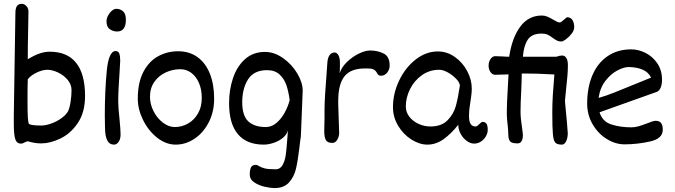

<svg xmlns="http://www.w3.org/2000/svg" viewBox="-20 -736 3485 992"><path d="M125 -5.9Q119.1 -5.9 114.3 -3.4Q109.4 -1 107.9 -0.5Q98.1 5.9 88.4 5.9Q65.4 5.9 58.3 -18.8Q51.3 -43.5 51.3 -96.7V-138.7L59.6 -669.9Q59.6 -691.9 67.1 -704.1Q74.7 -716.3 94.2 -716.3Q100.6 -716.3 108.4 -711.4Q116.2 -706.5 121.6 -698Q127 -689.5 127 -678.7Q127 -635.3 125.5 -585.9Q123.5 -502 123.5 -430.2Q153.3 -448.2 181.2 -458.5Q209 -468.8 237.3 -468.8Q327.6 -468.8 373.5 -411.1Q419.4 -353.5 419.4 -240.2Q419.4 -155.8 382.1 -100.6Q344.7 -45.4 292 -20.3Q239.3 4.9 192.4 4.9Q159.7 4.9 125 -5.9ZM129.9 -95.2Q144.5 -87.4 192.4 -87.4Q214.8 -87.4 242.4 -96.9Q270 -106.4 293.9 -122.8Q317.9 -139.2 330.1 -158.2Q338.9 -174.3 344.2 -207.3Q349.6 -240.2 349.6 -270Q349.6 -299.8 329.1 -324Q308.6 -348.1 279.1 -361.8Q249.5 -375.5 225.1 -375.5Q199.2 -375.5 168.5 -360.6Q137.7 -345.7 123.5 -326.2Q122.1 -285.6 122.1 -223.6Q122.1 -153.3 123.8 -128.4Q125.5 -103.5 129.9 -95.2Z M585 -573.2Q564.9 -573.2 547.6 -585Q530.3 -596.7 530.3 -626Q530.3 -640.6 538.3 -655.8Q546.4 -670.9 558.3 -680.7Q570.3 -690.4 581.1 -690.4Q601.1 -690.4 615.7 -677.7Q630.4 -665 630.4 -634.3Q630.4 -573.2 585 -573.2ZM569.8 11.2Q551.8 11.2 541.3 -0.2Q530.8 -11.7 525.4 -38.6Q521.5 -62 521.5 -138.7Q521.5 -265.6 531.5 -368.9Q541.5 -472.2 577.1 -472.2Q591.8 -472.2 596.4 -459.2Q601.1 -446.3 601.1 -421.9L597.2 -353.5Q594.7 -318.8 592.8 -280.8Q590.8 -242.7 590.8 -212.9Q590.8 -181.2 597.2 -124Q603 -64.5 603 -41.5Q603 -17.1 592.8 -2.9Q582.5 11.2 569.8 11.2Z M691.9 -225.6Q691.9 -310.5 721.4 -365.7Q751 -420.9 798.1 -446Q845.2 -471.2 899.9 -471.2Q958 -471.2 1000 -441.2Q1042 -411.1 1064.2 -355.7Q1086.4 -300.3 1086.4 -225.6Q1086.4 -157.7 1058.3 -103.5Q1030.3 -49.3 984.6 -19Q939 11.2 888.2 11.2Q836.9 11.2 791.5 -24.9Q746.1 -61 719 -116.5Q691.9 -171.9 691.9 -225.6ZM911.6 -378.4Q873 -378.4 836.9 -362.1Q800.8 -345.7 777.8 -313.5Q754.9 -281.2 754.9 -235.8Q754.9 -197.8 773.4 -161.4Q792 -125 821.8 -102.3Q851.6 -79.6 883.3 -79.6Q919.4 -79.6 951.4 -97.7Q983.4 -115.7 1002.9 -149.7Q1022.5 -183.6 1022.5 -230Q1022.5 -273.4 1008.1 -307.1Q993.7 -340.8 968.3 -359.6Q942.9 -378.4 911.6 -378.4Z M1463.9 -12.7Q1465.8 -46.9 1467.8 -63Q1462.4 -41 1441.7 -23.9Q1420.9 -6.8 1393.6 2.2Q1366.2 11.2 1342.8 11.2Q1254.9 11.2 1209.2 -42.7Q1163.6 -96.7 1163.6 -203.1Q1163.6 -272.5 1184.1 -333Q1204.6 -393.6 1246.3 -430.7Q1288.1 -467.8 1349.1 -467.8Q1397 -467.8 1442.4 -435.8Q1487.8 -403.8 1515.9 -356.7Q1543.9 -309.6 1543.9 -267.1L1534.7 -36.1L1534.2 -29.3Q1531.7 -16.1 1526.4 30.8Q1518.6 96.7 1508.8 137.5Q1499 178.2 1472.9 207Q1446.8 235.8 1398.4 235.8Q1379.4 235.8 1349.1 229.2Q1318.8 222.7 1294.7 207Q1270.5 191.4 1270.5 165.5Q1270.5 141.1 1277.1 128.4Q1283.7 115.7 1301.3 115.7Q1305.7 115.7 1309.3 117.2Q1313 118.7 1316.4 121.1Q1328.6 128.9 1346.7 133.8Q1364.7 138.7 1404.3 138.7Q1427.2 138.7 1439.5 117.4Q1451.7 96.2 1456.1 66.4Q1460.4 36.6 1463.9 -12.7ZM1476.6 -218.8Q1471.2 -261.2 1460.2 -294.4Q1449.2 -327.6 1425 -350.6Q1400.9 -373.5 1359.9 -373.5Q1293 -373.5 1262.7 -327.6Q1232.4 -281.7 1231.4 -209.5Q1231.4 -137.7 1263.2 -108.6Q1294.9 -79.6 1353.5 -79.6Q1383.8 -79.6 1409.2 -101.6Q1434.6 -123.5 1451.7 -155.5Q1468.8 -187.5 1476.6 -218.8Z M1727.5 -215.3V-198.2L1732.4 -47.9Q1732.4 -39.6 1728.8 -27.6Q1725.1 -15.6 1717 -6.6Q1709 2.4 1696.3 2.4Q1672.9 2.4 1664.1 -11.7Q1655.3 -25.9 1655.3 -58.1Q1655.3 -79.6 1656.2 -103Q1656.7 -110.8 1656.7 -123.5V-152.8V-169.4Q1656.7 -196.8 1659.4 -244.6Q1662.1 -292.5 1671.4 -412.1Q1672.9 -436.5 1682.4 -450.7Q1691.9 -464.8 1709.5 -464.8Q1719.2 -464.8 1727.8 -451.9Q1736.3 -439 1736.3 -410.6Q1736.3 -367.2 1734.9 -357.4Q1744.6 -388.7 1772.7 -415.8Q1800.8 -442.9 1834 -459Q1867.2 -475.1 1891.6 -475.1Q1931.6 -475.1 1962.4 -459.5Q1993.2 -443.8 1993.2 -397.5Q1993.2 -382.8 1986.8 -370.6Q1980.5 -358.4 1970.5 -351.6Q1960.4 -344.7 1949.7 -344.7Q1940.4 -344.7 1936 -348.1Q1931.6 -351.6 1927.7 -358.9Q1921.9 -370.1 1911.9 -376.2Q1901.9 -382.3 1877 -382.3H1865.7Q1791.5 -382.3 1759.5 -341.3Q1727.5 -300.3 1727.5 -215.3Z M2500 -65.4Q2500 -48.8 2490.7 -32.2Q2481.4 -15.6 2465.3 -4.9Q2449.2 5.9 2429.7 5.9Q2410.6 5.9 2391.4 -8.1Q2372.1 -22 2359.9 -44.7Q2347.7 -67.4 2347.7 -91.3Q2311 -44.9 2271.7 -16.8Q2232.4 11.2 2188 11.2Q2147.5 11.2 2105.7 -15.1Q2064 -41.5 2037.1 -86.2Q2010.3 -130.9 2010.3 -182.6Q2010.3 -252.4 2042 -319.3Q2073.7 -386.2 2127.2 -428.2Q2180.7 -470.2 2242.7 -470.2Q2289.6 -470.2 2329.8 -441.9Q2370.1 -413.6 2393.8 -368.9Q2417.5 -324.2 2417.5 -278.3Q2417.5 -258.8 2414.6 -239.3Q2411.6 -219.7 2411.1 -214.8Q2407.2 -191.9 2405.3 -174.3Q2403.3 -156.7 2403.3 -136.2Q2403.3 -107.4 2411.9 -95Q2420.4 -82.5 2437.5 -82.5Q2441.9 -82.5 2446.5 -85.9Q2451.2 -89.4 2457.5 -95.7Q2458.5 -96.7 2463.1 -100.8Q2467.8 -105 2471.7 -106.4Q2486.8 -106.4 2493.4 -96.7Q2500 -86.9 2500 -65.4ZM2356 -293Q2356 -308.1 2337.9 -327.6Q2319.8 -347.2 2294.7 -361.3Q2269.5 -375.5 2249.5 -375.5Q2199.2 -375.5 2159.7 -347.4Q2120.1 -319.3 2098.4 -275.4Q2076.7 -231.4 2076.7 -186Q2076.7 -156.2 2095.2 -132.6Q2113.8 -108.9 2143.3 -95.7Q2172.9 -82.5 2203.6 -82.5Q2260.7 -82.5 2292 -114.3Q2323.2 -146 2334.7 -186.8Q2346.2 -227.5 2356 -293Z M2681.6 -442.9H2854.5Q2871.6 -449.2 2884.8 -449.2Q2897.5 -449.2 2905.8 -436.8Q2914.1 -424.3 2914.1 -399.4Q2914.1 -371.6 2911.6 -342.8Q2909.2 -314 2903.8 -265.1L2898.9 -214.4L2901.9 -181.2Q2904.8 -151.9 2909.2 -103.5Q2913.6 -55.2 2913.6 -46.4Q2912.6 -19.5 2904.1 -4.2Q2895.5 11.2 2883.3 11.2Q2858.9 11.2 2849.4 1.2Q2839.8 -8.8 2836.7 -41.5Q2833.5 -74.2 2833.5 -155.8Q2833.5 -199.2 2836.2 -243.7Q2838.9 -288.1 2844.2 -351.1L2815.9 -352.5Q2754.4 -356 2705.6 -356H2675.8Q2675.8 -328.1 2672.9 -263.7Q2669.4 -203.1 2669.4 -158.2Q2669.4 -140.6 2671.6 -119.6Q2673.8 -98.6 2680.7 -49.3Q2681.6 -46.4 2681.6 -36.1Q2680.2 4.9 2653.8 4.9Q2635.3 4.9 2625 0.7Q2614.7 -3.4 2610.4 -14.4Q2606 -25.4 2606 -46.4Q2606 -64.9 2602.1 -97.2Q2601.6 -102.5 2600.1 -116.7Q2598.6 -130.9 2598.6 -143.1Q2598.6 -184.6 2600.1 -215.6Q2601.6 -246.6 2604 -290Q2606.9 -332.5 2607.4 -351.6Q2560.1 -349.6 2538.1 -349.6Q2523.9 -349.6 2514.2 -363.5Q2504.4 -377.4 2504.4 -397.5Q2504.4 -416.5 2514.6 -431.2Q2524.9 -445.8 2538.1 -445.8Q2551.8 -445.8 2578.1 -444.3Q2590.8 -442.9 2610.8 -442.9Q2625.5 -541 2668 -598.4Q2710.4 -655.8 2779.8 -655.8Q2794.4 -655.8 2808.3 -649.9Q2822.3 -644 2839.4 -633.8Q2850.6 -627 2858.2 -623.5Q2865.7 -620.1 2871.6 -620.1Q2876 -620.1 2881.6 -624.3Q2887.2 -628.4 2896 -636.2Q2906.2 -645.5 2909.7 -647Q2928.2 -647 2937.5 -632.6Q2946.8 -618.2 2946.8 -595.2Q2946.8 -579.6 2933.8 -562.5Q2920.9 -545.4 2904.5 -533.4Q2888.2 -521.5 2881.3 -521.5Q2867.7 -521.5 2858.2 -526.1Q2848.6 -530.8 2835.4 -540.5Q2821.3 -551.3 2809.3 -556.9Q2797.4 -562.5 2778.8 -562.5Q2727.5 -562.5 2706.8 -531Q2686 -499.5 2681.6 -442.9Z M3404.3 -65.4Q3404.3 -19.5 3338.1 -4.9Q3272 9.8 3207.5 9.8Q3159.2 9.8 3114.3 -18.3Q3069.3 -46.4 3041.5 -94.7Q3013.7 -143.1 3013.7 -200.7Q3013.7 -283.2 3040.5 -346.7Q3067.4 -410.2 3118.9 -445.6Q3170.4 -481 3241.2 -481Q3278.8 -481 3315.7 -462.4Q3352.5 -443.8 3376.5 -408.2Q3400.4 -372.6 3400.4 -324.2Q3400.4 -299.3 3393.1 -282.5Q3385.7 -265.6 3373 -261.2L3077.6 -155.8Q3092.8 -107.4 3139.2 -92.8Q3185.5 -78.1 3242.2 -78.1Q3260.7 -78.1 3279.3 -83.5Q3297.9 -88.9 3323.2 -98.6Q3339.4 -105 3349.9 -108.4Q3360.4 -111.8 3368.2 -111.8Q3386.2 -111.8 3395.3 -100.6Q3404.3 -89.4 3404.3 -65.4ZM3276.4 -307.6Q3325.7 -328.1 3343.8 -335Q3330.6 -363.3 3299.3 -376.5Q3268.1 -389.6 3227.1 -389.6Q3204.1 -389.6 3170.4 -372.3Q3136.7 -355 3108.4 -318.8Q3080.1 -282.7 3072.8 -230Q3109.4 -240.2 3156.2 -258.8Q3203.1 -277.3 3276.4 -307.6Z"/></svg>

Font: Dekko
Style: Regular
Weight: 400
Designer: Multiple
Foundry: Sorkin Type
Version: Version 2.001